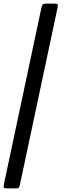

<svg xmlns="http://www.w3.org/2000/svg" viewBox="-45 -800 365 1070"><path d="M214.5 -780H255.5Q272.5 -780 275.8 -776Q279 -772 275.5 -756L66.5 227Q64 239 60.2 244.5Q56.5 250 43.5 250H-4.5Q-20 250 -23.2 246.2Q-26.5 242.5 -23.5 228L185 -753Q189 -770 193.2 -775Q197.5 -780 214.5 -780Z"/></svg>

Font: Besley*
Style: Italic
Weight: 400
Italic angle: -13°
Designer: Owen Earl
Foundry: indestructible type*
Version: Version 2.000; ttfautohint (v1.8.3)